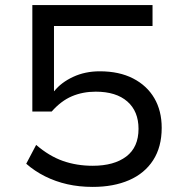

<svg xmlns="http://www.w3.org/2000/svg" viewBox="-20 -725 711 754"><path d="M344 9Q291 9 244.5 -1.5Q198 -12 157 -32.5Q116 -53 83 -82L122 -156Q173 -112 227 -93Q281 -74 344 -74Q428 -74 476 -110.5Q524 -147 524 -219Q524 -288 480 -326.5Q436 -365 356 -365Q305 -365 262.5 -347Q220 -329 183 -287H107V-705H579V-623H192V-367H193Q220 -401 267 -423Q314 -445 372 -445Q448 -445 502.5 -417Q557 -389 586 -339.5Q615 -290 615 -223Q615 -148 581.5 -96Q548 -44 487 -17.5Q426 9 344 9Z"/></svg>

Font: Nunito Sans 7pt SemiExpanded
Style: Regular
Weight: 400
Width: 6
Designer: Vernon Adams
Foundry: Vernon Adams
Version: Version 3.101;gftools[0.9.27]